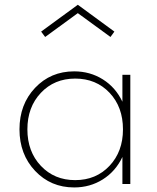

<svg xmlns="http://www.w3.org/2000/svg" viewBox="-20 -784 670 818"><path d="M295.9 -480Q363.8 -480 418.2 -445.8Q472.7 -411.6 501.5 -350.6V-465.3H535.2V0H501.5V-115.2Q472.7 -54.2 418.2 -19.8Q363.8 14.6 295.9 14.6Q196.3 14.6 129.6 -55.9Q63 -126.5 63 -232.9Q63 -339.4 129.4 -409.7Q195.8 -480 295.9 -480ZM300.3 -449.2Q211.4 -449.2 154.1 -388.4Q96.7 -327.6 96.7 -232.9Q96.7 -138.2 154.1 -77.4Q211.4 -16.6 300.3 -16.6Q389.2 -16.6 446.5 -77.4Q503.9 -138.2 503.9 -232.9Q503.9 -328.1 446.8 -388.7Q389.6 -449.2 300.3 -449.2ZM172.4 -626.5 155.3 -649.4 311.5 -763.7 467.3 -649.4 450.7 -626.5 311.5 -728Z"/></svg>

Font: Spartan MB ExtLt
Style: Regular
Weight: 200
Designer: Matt Bailey, Mirko Velimirovic
Foundry: Matt Bailey
Version: Version 1.005